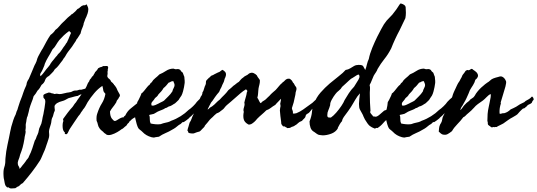

<svg xmlns="http://www.w3.org/2000/svg" viewBox="-100 -755 3097 1107"><path d="M12.7 218.8Q16.6 215.8 21 210L28.3 200.2Q30.3 197.8 32.2 195.3Q34.2 192.9 36.1 190.9Q38.1 188.5 40 186Q42 183.6 43.9 180.7Q45.9 178.2 47.6 175.8Q49.3 173.3 50.8 170.9Q53.2 166.5 58.6 161.1Q61.5 156.2 63 154.8Q65.9 151.9 66.4 147.5Q79.1 123 86.4 100.1Q89.8 89.4 93.3 78.4Q96.7 67.4 100.6 55.7Q106.9 46.9 108.9 39.1Q111.3 30.3 116.2 21.5Q122.1 9.3 123.5 -2.9Q125 -14.2 131.8 -27.3Q139.6 -41 142.6 -60.1Q144 -69.8 146 -79.1Q147.9 -88.4 150.4 -97.7Q151.4 -104.5 152.6 -110.6Q153.8 -116.7 154.8 -122.1Q155.8 -127.4 156.7 -132.8Q157.7 -138.2 158.2 -143.6Q158.7 -147.9 159.4 -152.3Q160.2 -156.7 160.6 -161.1Q162.1 -170.4 160.2 -177.7Q159.7 -182.6 155.8 -185.5Q152.8 -188 150.4 -193.4Q149.4 -197.3 150.4 -199.7Q151.4 -202.6 149.4 -206.1Q152.3 -210.9 163.1 -215.3Q173.8 -219.7 181.6 -221.7Q187.5 -220.7 192.4 -219.7Q197.3 -218.8 199.2 -215.8Q204.1 -217.8 207 -215.8Q210 -213.4 214.8 -212.9Q216.8 -212.9 220.7 -213.9Q224.6 -214.8 226.6 -214.8Q243.2 -210.9 254.4 -213.4Q265.6 -215.8 278.3 -218.8Q286.6 -221.2 294.4 -221.7Q303.2 -222.7 309.6 -224.6Q315.9 -227.5 317.9 -228.5Q321.8 -231 325.2 -231.4Q330.1 -233.4 334.5 -232.9Q337.4 -232.4 343.8 -233.4Q348.1 -233.9 355 -236.8Q360.8 -239.3 367.2 -237.3Q381.8 -241.2 392.6 -244.1Q403.3 -247.1 417 -251Q419.9 -245.6 421.9 -242.4Q423.8 -239.3 424.3 -238.3Q425.8 -236.3 425.8 -234.4Q424.8 -229.5 419.4 -225.6Q414.1 -221.7 409.2 -226.6Q399.4 -222.7 395.5 -220.7Q391.6 -218.8 387.7 -216.8Q376 -213.4 367.2 -210.9Q357.9 -208.5 348.6 -202.1Q343.8 -201.7 339.1 -200.7Q334.5 -199.7 330.6 -198.7L311.5 -193.4Q307.1 -192.4 302.7 -191.2Q298.3 -189.9 293.9 -188.5Q272.5 -175.3 257.8 -171.9Q242.7 -168.5 228.5 -160.2Q221.7 -155.3 217.3 -149.4Q212.9 -143.6 214.8 -132.8Q217.8 -119.6 214.4 -113.3Q211.4 -108.4 209 -98.6Q208 -95.2 207.3 -92Q206.5 -88.9 205.6 -85.9Q204.1 -80.6 200.2 -74.2Q196.8 -64 196.3 -56.2Q195.8 -48.3 193.4 -40Q189.9 -27.3 187 -19Q183.6 -8.8 182.6 1Q182.6 3.9 182.6 6.8Q182.6 9.8 183.1 13.2Q183.6 16.6 183.6 19.8Q183.6 22.9 183.6 26.4Q183.6 34.7 179.7 46.4L172.9 67.4Q170.4 74.2 168 81.3Q165.5 88.4 163.1 96.2Q158.7 109.9 151.4 125Q148.4 131.3 146 137.5Q143.6 143.6 141.1 148.9Q136.2 161.1 130.9 169.9Q108.4 205.1 83.5 237.3Q58.6 269.5 31.2 300.8Q24.4 303.7 19 308.6Q13.7 313.5 8.8 318.4Q1 320.8 -2.4 323.7Q-6.3 327.1 -11.7 330.1Q-22.5 331.1 -33.7 331.5Q-44.9 332 -49.8 325.2Q-57.6 327.1 -60.1 324.2Q-61.5 322.3 -67.4 316.4Q-71.3 308.6 -72.8 300.8Q-74.2 293 -76.2 282.2Q-76.7 279.8 -77.1 277.8Q-77.6 275.9 -78.1 273.9Q-79.1 269 -79.1 265.6Q-79.6 260.3 -79.8 254.6Q-80.1 249 -80.1 243.7Q-80.1 231 -78.1 219.7Q-77.6 214.8 -74.7 207Q-71.8 199.2 -71.3 193.4Q-69.3 185.1 -69.3 174.8Q-69.3 170.4 -69.1 165.8Q-68.8 161.1 -68.4 156.2Q-65.4 118.2 -56.6 78.6Q-52.2 58.6 -48.3 39.8Q-44.4 21 -41 2.9Q-39.1 -3.4 -38.1 -9.8Q-37.6 -15.1 -35.2 -23.4Q-29.3 -44.9 -23.4 -62.5Q-17.6 -80.1 -9.8 -94.7Q-7.3 -100.1 -6.8 -104Q-6.3 -107.9 -3.9 -113.3Q1.5 -123 2 -127.9Q2.4 -132.3 4.9 -137.7Q9.8 -154.3 15.1 -168.9Q20.5 -183.6 27.3 -200.2Q30.3 -210 34.2 -220.7Q38.1 -231.4 41 -239.3Q44.4 -248.5 47.4 -253.9Q49.3 -257.3 50.5 -260.7Q51.8 -264.2 52.7 -267.6Q53.7 -271.5 53.7 -273.4Q53.7 -275.4 54.7 -278.3Q57.6 -288.1 66.4 -300.8Q70.3 -310.1 74.2 -319.1Q78.1 -328.1 82 -337.4Q85.9 -346.7 89.8 -356Q93.8 -365.2 97.7 -375Q99.1 -378.4 100.8 -381.6Q102.5 -384.8 104.5 -388.2Q108.4 -395 110.4 -401.4Q115.2 -420.4 120.6 -430.2L130.9 -449.2Q132.8 -452.6 134.5 -455.8Q136.2 -459 138.2 -462.4Q140.1 -465.8 142.1 -469Q144 -472.2 146.5 -475.6Q151.9 -485.4 157.2 -495.4Q162.6 -505.4 168 -515.6Q179.2 -536.1 191.4 -553.7Q209 -565.9 218.8 -582Q231 -590.3 242.7 -604.5Q252.9 -617.2 264.6 -627.9Q269 -631.8 273.4 -636Q277.8 -640.1 281.7 -644.5Q285.6 -648.9 290.3 -653.1Q294.9 -657.2 299.8 -661.1Q302.7 -664.1 306.2 -666Q309.1 -668 311.5 -671.9Q315.9 -672.4 322.3 -678.7Q328.1 -683.6 335 -689.9Q341.8 -696.3 346.7 -703.1Q355 -705.6 362.8 -713.9Q370.6 -722.2 380.9 -724.6Q390.6 -723.6 393.1 -726.1Q394.5 -727.5 398.4 -730.5Q409.2 -713.4 409.2 -701.7Q409.2 -689.5 404.3 -674.8Q403.3 -672.4 402.1 -669.7Q400.9 -667 399.9 -663.6Q398.9 -660.2 397.5 -657.2Q396 -654.3 394.5 -651.4Q392.6 -647 390.9 -643.1Q389.2 -639.2 388.2 -635.3Q386.2 -628.9 382.8 -621.1Q382.3 -613.3 377.9 -602.1Q376 -597.2 374 -592.5Q372.1 -587.9 370.1 -583Q368.2 -578.1 367.2 -572.8Q366.2 -567.4 364.3 -561.5Q361.3 -557.6 359.9 -555.2L355.5 -547.9Q353.5 -545.4 350.6 -540.5Q349.6 -538.6 348.6 -537.1Q347.7 -535.6 346.7 -534.2Q341.8 -529.3 340.3 -525.9Q338.4 -521 336.9 -518.6Q332.5 -511.7 326.2 -502.9Q320.8 -495.6 315.4 -486.3Q311.5 -481 307.4 -475.8Q303.2 -470.7 299.3 -465.3Q295.4 -460.4 291.5 -455.1Q287.6 -449.7 284.2 -444.3L276.4 -430.7Q272.9 -424.3 267.6 -418.9Q264.6 -415.5 263.2 -411.6Q261.7 -408.2 259.8 -406.2Q254.4 -399.4 249.3 -392.8Q244.1 -386.2 239.3 -379.4Q230 -366.7 215.8 -355.5Q209.5 -343.3 200.2 -335Q191.4 -327.1 182.6 -317.4Q164.6 -308.6 159.9 -292.7Q155.3 -276.9 139.6 -265.6Q134.8 -256.8 129.4 -248Q124 -239.3 116.2 -232.4Q106.4 -213.9 93.8 -200.2Q91.3 -190.9 88.4 -181.9Q85.4 -172.9 81.5 -164.1Q78.1 -155.3 75 -146.2Q71.8 -137.2 69.3 -127.9Q68.4 -123.5 67.4 -119.1Q66.4 -114.7 65.4 -109.9Q63 -98.6 60.5 -91.8Q60.1 -86.9 57.6 -82.5Q55.2 -78.1 54.7 -73.2Q53.7 -69.8 53.2 -66.4Q52.7 -63 52.2 -59.6Q51.8 -56.2 51.3 -52.7Q50.8 -49.3 49.8 -45.9Q47.9 -38.1 48.3 -30.3Q48.8 -26.4 48.6 -22Q48.3 -17.6 47.9 -12.7Q45.9 -1 46.9 0Q47.9 1 47.9 2.9Q47.9 10.7 44.9 22.5Q41.5 35.6 41 44.9Q39.1 58.6 36.1 71.3Q33.2 84 30.3 95.7Q27.8 101.1 27.3 105Q26.9 108.9 24.4 114.3Q18.6 127.9 16.1 136.7Q13.7 145.5 11.7 153.3L4.9 171.4Q1 182.6 2.9 191.4Q3.4 197.8 8.3 204.6Q12.7 210.9 12.7 218.8ZM298.8 -576.2Q290 -570.3 282.7 -564Q275.4 -557.6 267.6 -550.8Q254.4 -538.1 242.2 -524.4Q231 -509.8 223.1 -496.1Q215.8 -482.4 203.1 -470.7Q195.8 -456.5 189.2 -445.1Q182.6 -433.6 177.2 -424.8Q166.5 -407.2 158.2 -386.7Q157.2 -382.3 156 -378.4Q154.8 -374.5 152.8 -370.6Q149.9 -364.3 146.5 -355.5Q144 -350.1 141.4 -345Q138.7 -339.8 135.3 -335Q128.4 -325.2 133.8 -315.4Q147 -328.1 156.2 -341.3Q166.5 -356 177.7 -368.2Q189.9 -382.3 192.4 -389.6Q201.2 -402.3 208.5 -410.2Q216.3 -418.9 221.7 -426.8Q228.5 -432.6 234.4 -442.4Q247.6 -453.6 255.9 -467.3Q265.6 -482.9 275.4 -495.1Q277.8 -497.6 278.3 -500Q278.8 -502.4 281.2 -504.9Q287.6 -511.7 288.1 -515.1Q288.6 -518.6 291 -521.5Q293.5 -526.9 295.9 -532.5Q298.3 -538.1 300.3 -543.5Q302.7 -548.8 304.9 -554.4Q307.1 -560.1 309.6 -565.4Q304.7 -571.3 298.8 -576.2Z M610.4 -77.1Q614.3 -82.5 616.2 -84.5Q618.7 -86.9 622.1 -88.9Q634.3 -114.7 654.1 -129.9Q673.8 -145 696.3 -164.1Q701.2 -164.1 704.6 -167.5Q708 -170.9 712.9 -172.9Q718.8 -178.2 724.1 -181.6Q728.5 -184.6 731.4 -189.5Q742.7 -194.8 752.4 -204.1Q762.7 -213.4 772.5 -220.7Q780.3 -222.7 789.1 -218.8Q793 -210.9 792 -202.1Q791 -193.4 782.2 -192.4Q779.3 -189.5 775.9 -186.5Q772.5 -183.6 767.6 -182.6Q757.8 -180.7 754.9 -174.8Q754.4 -165.5 752.4 -163.6Q750.5 -161.6 750 -160.2Q739.3 -142.1 726.1 -129.2Q712.9 -116.2 701.2 -97.7Q695.8 -94.2 692.4 -86.9Q674.8 -77.1 666.5 -71.8Q658.2 -66.4 651.4 -58.6Q645.5 -55.2 645.5 -52.7Q645.5 -50.8 643.6 -48.8Q633.8 -40.5 632.3 -36.6Q630.9 -32.7 627.9 -30.3Q623 -26.9 619.4 -23.7Q615.7 -20.5 613.3 -18.1Q607.4 -12.2 600.6 -9.8Q592.3 -2.9 576.2 6.6Q560.1 16.1 543 21.2Q525.9 26.4 514.6 21.5L507.8 16.1Q505.9 14.6 501 11.7Q494.6 3.9 486.8 -1.5Q480 -6.3 473.6 -15.6Q466.3 -25.9 464.4 -36.6Q462.4 -47.9 457 -58.6Q454.6 -84 460.9 -100.6Q466.3 -117.2 472.7 -131.6Q479 -146 486.8 -158.2Q502 -181.6 507.8 -213.9Q497.1 -224.6 495.6 -233.9Q495.1 -238.8 493.7 -245.1Q492.2 -251.5 490.2 -259.8Q464.8 -243.2 443.4 -217.8Q421.9 -192.4 405.3 -166L393.6 -144.5Q388.7 -135.3 381.8 -127Q377 -122.1 377 -120.6Q377 -119.1 375 -117.2Q371.1 -112.3 368.7 -108.9Q366.2 -105.5 365.2 -103.5Q364.3 -101.6 363.3 -99.9Q362.3 -98.1 361.3 -96.7Q358.4 -92.8 356.4 -90.8Q354.5 -88.9 351.6 -85Q337.9 -65.4 326.7 -48.3L303.7 -13.7Q298.3 -5.4 294.9 2.9Q291.5 11.7 285.2 18.6Q275.4 19.5 273.9 15.6Q272.5 11.7 274.4 8.8Q262.7 1 261.2 -21.5Q259.8 -43.9 265.6 -57.6Q262.7 -66.4 263.7 -67.4Q264.6 -68.4 264.6 -70.3Q277.3 -87.9 290.5 -105.5Q303.7 -123 318.4 -138.7Q320.8 -142.1 323.2 -145.5Q325.7 -148.9 327.6 -152.3Q332.5 -159.7 337.9 -165Q346.2 -179.2 357.9 -194.3Q369.6 -209 377 -224.6Q382.3 -230 384.3 -235.4Q386.7 -241.2 392.6 -245.1Q396 -251 398.7 -256.6Q401.4 -262.2 403.3 -267.6Q406.2 -276.9 414.1 -286.1Q416 -293 418.9 -296.9Q421.9 -300.8 426.8 -305.7Q427.2 -310.1 432.1 -314Q437 -317.9 439.5 -322.3Q441.9 -329.1 444.3 -331.1Q447.3 -333.5 447.3 -337.9Q452.1 -342.8 457 -348.1Q461.9 -353.5 465.8 -361.3Q479.5 -369.1 484.9 -369.1Q490.2 -369.1 493.2 -374Q497.1 -374 501.7 -374Q506.3 -374 511.7 -374.5Q522.9 -375.5 523.4 -367.2Q523.9 -365.2 523.4 -362.3Q522.9 -360.8 522.5 -359.4Q522 -357.9 521.5 -356.4Q522 -347.7 521.5 -347.2Q520.5 -346.2 520.5 -345.7Q519.5 -341.8 520 -338.9Q520.5 -336.4 520.5 -330.1Q520 -326.2 519.5 -323.2Q519 -320.3 518.6 -317.9Q517.6 -313 522.5 -306.6Q524.9 -303.2 528.3 -301.3Q531.7 -299.3 535.2 -294.9Q537.6 -292.5 538.6 -289.1Q539.6 -285.6 542 -283.2Q543.9 -280.8 547.9 -278.3Q551.8 -275.9 553.7 -271.5Q559.1 -267.6 557.1 -266.6Q555.7 -265.6 561.5 -262.7Q572.8 -248.5 578.1 -232.4Q584.5 -220.2 588.9 -212.9Q593.8 -205.1 588.9 -197.3Q585.9 -194.3 582 -185.5Q577.6 -181.2 574.2 -175.8Q572.3 -172.4 571.3 -168.5Q570.8 -165 568.4 -162.1Q559.6 -147.9 550.3 -136.7Q541 -125.5 534.2 -112.3Q534.7 -84.5 544.9 -71.3Q556.6 -57.6 559.6 -57.6Q565.9 -56.6 573.2 -61.5L585.9 -69.3Q587.9 -70.3 589.6 -71.3Q591.3 -72.3 592.8 -73.2Q595.7 -75.2 599.6 -76.2Q609.9 -79.6 609.4 -78.6Q608.9 -77.1 610.4 -77.1Z M714.8 -215.8Q721.2 -219.2 730.5 -230.7Q739.7 -242.2 748.5 -253.2Q757.3 -264.2 761.7 -265.6Q764.6 -270.5 767.1 -273.9Q769.5 -277.3 774.4 -280.3Q782.2 -294.4 794.9 -304.2Q808.1 -314.5 819.3 -326.2Q828.6 -330.1 838.1 -335Q847.7 -339.8 856.9 -346.2Q876 -358.9 899.4 -359.4Q910.2 -354.5 920.4 -356.4Q930.2 -358.4 939.5 -351.6Q944.8 -342.3 948.2 -340.3Q951.7 -338.4 954.1 -335Q958 -322.8 960 -318.8Q962.4 -314.9 962.9 -310.5Q963.4 -303.2 963.9 -298.1Q964.4 -293 964.8 -289.6Q965.3 -283.2 964.8 -277.3Q961.9 -252.4 955.1 -227.5Q954.1 -224.6 953.1 -221.7Q952.1 -218.8 951.2 -215.3Q949.2 -209 946.3 -204.1Q939 -194.8 936 -189Q931.6 -181.2 929.7 -178.7Q923.8 -172.9 918.7 -168Q913.6 -163.1 909.2 -159.2Q904.8 -156.7 900.4 -154.1Q896 -151.4 891.6 -148.4Q883.3 -143.1 872.1 -140.6L863.3 -135.3Q858.9 -132.3 853.5 -131.8Q844.7 -125.5 834 -121.6Q829.1 -119.6 824 -117.7Q818.8 -115.7 813.5 -113.3Q806.2 -110.4 800.8 -106.4Q795.4 -102.5 787.1 -98.6Q782.7 -97.2 772.9 -95.2Q763.7 -93.8 759.8 -91.8Q764.6 -82 763.7 -67.4Q763.2 -53.7 768.6 -43Q781.2 -40 796.4 -38.6Q811.5 -37.1 825.2 -39.1Q827.6 -39.6 830.3 -40.5Q833 -41.5 835.9 -42.5Q838.9 -43.5 841.8 -44.4Q844.7 -45.4 847.7 -45.9Q858.4 -47.9 868.7 -50.8Q878.9 -53.7 886.7 -58.6Q915 -68.4 941.4 -85Q967.8 -101.6 987.3 -121.1Q999 -128.9 1013.2 -142.6Q1027.3 -156.2 1035.2 -168Q1049.8 -183.6 1061 -192.4Q1072.3 -201.2 1082 -200.2Q1089.8 -200.2 1097.2 -190.9Q1104.5 -181.6 1095.7 -170.9Q1086.4 -165 1075.2 -153.3Q1064.5 -141.6 1052.7 -136.7Q1044.4 -131.3 1030.8 -115.2Q1017.6 -100.1 1008.8 -91.8Q1006.8 -89.8 1004.4 -87.4Q1002 -85 998.5 -82.5Q992.2 -77.6 988.3 -72.3Q973.1 -59.6 959 -50.8Q953.6 -52.7 950.2 -48.8Q945.8 -43.5 942.4 -41Q940.9 -40 939.5 -39.1Q938 -38.1 936 -37.1Q934.1 -36.1 932.6 -35.2Q931.2 -34.2 929.7 -33.2Q921.9 -26.4 912.6 -19.5Q903.3 -12.7 893.6 -7.8Q883.8 -2 874 3.2Q864.3 8.3 854.5 12.2Q844.7 16.1 835.2 21.5Q825.7 26.9 816.4 33.2L805.7 34.7Q803.2 35.2 800.8 35.4Q798.3 35.6 795.9 36.1Q790.5 38.1 785.6 38.1Q780.8 38.1 773.4 36.1Q741.2 27.3 720.7 4.9Q717.8 2 714.6 -0.7Q711.4 -3.4 708 -5.9Q700.2 -11.7 697.3 -16.6Q692.9 -23.9 688.2 -39.6Q683.6 -55.2 680.2 -71.5Q676.8 -87.9 676.8 -96.7Q679.7 -102.5 683.1 -116.9Q686.5 -131.3 689 -145.8Q691.4 -160.2 691.4 -166Q693.4 -168 699 -179Q704.6 -189.9 709.7 -201.4Q714.8 -212.9 714.8 -215.8ZM872.1 -278.3Q865.2 -269.5 858.4 -261.7Q851.6 -253.9 842.8 -247.1Q836.9 -236.3 829.1 -227.5Q821.3 -218.8 813.5 -210.9Q809.6 -203.1 804.7 -198.7Q799.8 -194.3 793.9 -189.5Q787.6 -178.7 778.3 -168.9Q769 -159.2 774.4 -146.5Q785.2 -144.5 795.9 -149.4Q806.6 -154.3 814.5 -158.2Q818.4 -160.6 822.5 -162.6Q826.7 -164.6 830.6 -166.5Q834.5 -168.5 838.4 -170.4Q842.3 -172.4 845.7 -174.8L871.1 -200.2Q877 -205.6 882.8 -212.9Q885.3 -216.3 887.9 -220Q890.6 -223.6 893.6 -227.5Q896 -238.3 901.4 -247.6Q907.2 -257.3 906.2 -267.6Q905.8 -272 902.8 -277.8Q899.9 -283.7 899.4 -287.1Q889.2 -287.1 884.3 -283.7Q881.8 -281.7 878.7 -280.5Q875.5 -279.3 872.1 -278.3Z M1096.7 -124Q1101.6 -124.5 1104.5 -128.4Q1106.4 -130.9 1111.3 -134.8Q1112.8 -135.7 1114.3 -136.7Q1115.7 -137.7 1117.7 -138.7Q1119.6 -139.6 1121.1 -140.6Q1122.6 -141.6 1124 -142.6Q1136.7 -151.9 1146 -162.1Q1155.3 -171.9 1167 -180.7Q1173.3 -188 1179.9 -194.6Q1186.5 -201.2 1192.9 -207.5Q1205.1 -219.2 1216.8 -235.4Q1232.4 -247.1 1246.1 -260.7Q1255.4 -266.6 1261.2 -272Q1267.1 -277.3 1277.3 -283.2Q1282.2 -289.1 1288.1 -295.9Q1293.9 -302.7 1301.8 -307.6Q1310.1 -315.9 1318.8 -319.3Q1327.6 -322.8 1335.9 -331.1Q1350.6 -338.9 1362.3 -333.5Q1374 -328.1 1380.9 -320.3Q1384.3 -311.5 1392.6 -301.8Q1393.6 -300.3 1394.5 -298.8Q1395.5 -297.4 1396.5 -296.4Q1398.4 -294.4 1398.4 -289.1Q1398.4 -277.8 1395.5 -266.6Q1394 -261.2 1392.8 -255.9Q1391.6 -250.5 1390.6 -245.1Q1389.6 -238.3 1389.2 -231.7Q1388.7 -225.1 1388.2 -218.3Q1387.7 -205.6 1383.8 -191.4Q1389.2 -183.6 1393.1 -174.8Q1397 -165.5 1402.3 -160.2Q1405.8 -160.6 1411.1 -168Q1413.6 -169.9 1416.3 -171.6Q1418.9 -173.3 1422.4 -175.3Q1429.2 -179.2 1433.6 -183.6Q1437.5 -187.5 1440.9 -190.9Q1444.3 -194.3 1447.8 -197.3Q1455.1 -203.6 1460.9 -210.9Q1464.4 -214.4 1467.8 -217.5Q1471.2 -220.7 1474.6 -223.6Q1478 -226.6 1481.7 -229.7Q1485.4 -232.9 1489.3 -236.3Q1493.2 -240.2 1496.6 -244.4Q1500 -248.5 1503.4 -252.4Q1506.8 -256.3 1510.3 -260.5Q1513.7 -264.6 1517.6 -268.6Q1521 -272.9 1523.9 -273.9Q1527.3 -275.4 1529.3 -280.3Q1536.6 -283.7 1542.5 -291Q1547.9 -297.9 1557.6 -300.8Q1567.4 -301.8 1570.3 -300.8Q1573.2 -299.8 1579.1 -293.9Q1584 -290.5 1586.4 -284.2Q1588.9 -277.8 1593.8 -274.4Q1602.5 -256.8 1607.4 -252.9Q1610.8 -245.1 1608.9 -237.3L1604.5 -221.7Q1604 -215.8 1603.5 -212.2Q1603 -208.5 1602.5 -206.5Q1602.1 -204.6 1601.6 -202.6Q1601.1 -200.7 1600.6 -198.2Q1594.7 -164.1 1583 -131.8Q1583.5 -125 1586.9 -117.7Q1589.8 -111.8 1588.9 -100.6Q1594.7 -99.6 1600.1 -100.6Q1605.5 -101.6 1609.4 -102.5Q1629.9 -110.8 1648.4 -124Q1661.1 -133.8 1674.8 -143.1Q1689 -152.8 1701.2 -162.1Q1705.6 -165.5 1709 -169.4Q1712.4 -173.3 1716.8 -176.8Q1726.6 -184.6 1735.8 -189.5Q1745.1 -194.3 1754.9 -199.2Q1759.8 -202.1 1762.7 -205.1Q1765.6 -208 1769.5 -211.9Q1774.4 -216.8 1783.2 -222.2Q1792 -227.5 1799.8 -231.4Q1813.5 -231.9 1814 -227.1L1815.4 -217.8Q1802.7 -209 1791.5 -199.7Q1780.3 -190.4 1768.6 -180.7Q1765.6 -178.7 1763.2 -177.2Q1760.7 -175.8 1755.9 -173.8Q1752 -170.9 1750.5 -168.5Q1749 -166 1744.1 -163.1Q1741.2 -160.6 1738.3 -158.4Q1735.4 -156.2 1732.4 -153.8Q1726.6 -149.4 1721.7 -144.5Q1714.8 -139.6 1709 -134.8Q1703.1 -129.9 1698.2 -125Q1692.9 -119.6 1689.5 -114.3Q1686.5 -109.4 1679.7 -103.5Q1674.8 -101.6 1671.4 -98.6L1664.1 -92.8Q1662.1 -86.9 1661.1 -82.5Q1660.6 -78.6 1655.3 -73.2Q1647.5 -66.4 1646 -64Q1644.5 -61.5 1641.6 -58.6Q1639.6 -57.1 1634.8 -55.2Q1632.8 -54.7 1630.9 -53.7Q1628.9 -52.7 1627 -51.8Q1622.6 -49.3 1618.2 -44.9Q1616.2 -43 1614 -41Q1611.8 -39.1 1609.4 -37.1Q1605.5 -34.7 1602.1 -32.7Q1598.6 -30.8 1596.2 -28.8Q1592.3 -25.9 1582 -23.4Q1571.8 -16.6 1567.4 -17.1Q1564.5 -17.6 1557.6 -16.6Q1555.2 -15.6 1553.2 -18.6Q1551.3 -21.5 1547.9 -21.5Q1541.5 -27.3 1538.1 -26.4Q1534.2 -25.4 1531.2 -27.3Q1521.5 -38.6 1521.5 -43.9Q1521.5 -46.9 1521.2 -50Q1521 -53.2 1520.5 -56.6Q1518.6 -71.3 1516.6 -86.4Q1514.6 -101.6 1513.7 -118.2Q1513.7 -125 1515.1 -130.9Q1517.1 -138.2 1517.6 -143.6Q1517.6 -146 1516.6 -150.9Q1515.6 -155.8 1515.6 -157.2Q1516.6 -165.5 1518.6 -171.9Q1520.5 -177.7 1519.5 -185.5Q1513.2 -178.2 1508.3 -173.1Q1503.4 -168 1500 -164.6Q1496.6 -161.1 1493.4 -157.7Q1490.2 -154.3 1487.3 -150.4Q1472.2 -141.6 1461.9 -133.3Q1451.2 -124.5 1435.5 -119.1Q1428.7 -112.3 1422.1 -106.2Q1415.5 -100.1 1409.2 -94.7Q1402.8 -89.4 1396.2 -83.3Q1389.6 -77.1 1382.8 -70.3Q1366.7 -49.3 1347.7 -39.1Q1340.8 -37.1 1336.9 -36.6Q1333 -36.1 1329.1 -39.1Q1308.6 -50.8 1304.7 -69.3Q1300.8 -87.9 1305.7 -110.4Q1301.3 -119.6 1306.9 -137Q1312.5 -154.3 1308.6 -162.1Q1310.1 -169.4 1312 -177Q1314 -184.6 1316.4 -192.4Q1318.8 -200.2 1320.6 -207.8Q1322.3 -215.3 1323.2 -222.7Q1328.1 -229.5 1324.7 -233.4Q1321.3 -237.3 1318.4 -240.2Q1301.8 -230.5 1286.6 -217.3Q1271.5 -204.1 1255.9 -190.4Q1252 -187 1248.3 -183.8Q1244.6 -180.7 1240.7 -177.2Q1237.3 -173.8 1233.4 -170.7Q1229.5 -167.5 1225.6 -164.1L1210 -150.9Q1201.7 -144 1196.3 -136.7Q1189.9 -127.9 1186 -125L1179.7 -120.1Q1175.3 -117.7 1171.9 -114.3Q1169.9 -112.3 1166 -109.4Q1163.1 -106.9 1158.2 -105L1149.4 -101.6Q1143.6 -97.7 1137.2 -91.3Q1130.9 -85 1126 -80.1Q1122.1 -76.2 1117.2 -72.3Q1111.8 -67.9 1109.4 -64.5Q1103.5 -56.2 1095.2 -46.9Q1091.8 -43 1088.1 -38.8Q1084.5 -34.7 1081.1 -30.3Q1080.6 -25.9 1075.7 -21L1066.4 -11.7Q1064.5 -9.8 1062.5 -7.6Q1060.5 -5.4 1058.1 -2.9Q1054.2 1.5 1048.8 3.9L1042 5.4Q1036.6 6.3 1034.2 7.8Q1031.2 8.8 1028.1 10Q1024.9 11.2 1021.5 12.7Q1015.1 15.6 1006.8 14.6L995.1 13.2Q990.7 12.7 985.4 8.8Q985.4 1 980.5 -2Q982.9 -15.1 986.8 -25.4Q990.7 -36.1 993.2 -47.9Q1000.5 -58.1 1004.4 -69.8Q1008.3 -81.5 1014.6 -93.8Q1019 -106 1024.9 -119.1L1035.2 -142.6Q1037.1 -148.4 1038.8 -153.8Q1040.5 -159.2 1042 -164.1Q1044.9 -174.3 1049.8 -181.6Q1056.2 -191.9 1056.6 -196.3Q1067.4 -209 1067.4 -222.7Q1072.8 -228.5 1075.2 -239.3Q1077.6 -249.5 1081.1 -257.8Q1083 -261.7 1084.5 -264.6Q1085.9 -267.6 1086.9 -272.5Q1087.9 -278.8 1087.4 -281.7Q1086.9 -285.6 1089.8 -291Q1091.8 -293.5 1093.8 -295.4Q1095.7 -297.4 1097.7 -299.3Q1099.6 -301.3 1101.6 -303.2Q1103.5 -305.2 1105.5 -307.6Q1109.9 -308.1 1112.3 -312.5Q1114.7 -316.4 1118.2 -318.4Q1128.9 -321.8 1130.4 -323.2Q1132.3 -325.2 1132.8 -325.2L1147.5 -332.5Q1148.9 -333.5 1150.6 -334.2Q1152.3 -335 1154.3 -335.9Q1156.2 -336.9 1157.7 -337.4Q1159.2 -337.9 1160.2 -338.4Q1161.1 -338.9 1162.6 -339.4Q1164.1 -339.8 1166 -340.8Q1168.5 -343.3 1173.8 -346.7Q1179.2 -350.1 1181.6 -352.5Q1191.4 -348.6 1198.2 -340.3Q1205.1 -332 1202.1 -318.4Q1201.2 -313.5 1199.2 -309.1Q1197.3 -304.7 1195.3 -300.8Q1193.8 -297.4 1192.9 -291.5Q1191.9 -285.6 1190.4 -283.2Q1183.6 -271 1181.6 -265.1Q1179.2 -257.8 1176.8 -252.9Q1172.9 -246.6 1169.9 -240.2Q1167 -232.4 1164.6 -227.5Q1162.1 -222.7 1157.2 -217.8Q1153.3 -212.9 1151.4 -210.9Q1147.9 -207.5 1145.5 -203.1Q1142.1 -198.7 1138.7 -193.8Q1135.3 -189 1131.8 -183.6Q1125.5 -173.3 1117.2 -164.1L1106.9 -144.5Q1102.1 -135.3 1096.7 -124Z M2050.8 -84Q2057.6 -84 2060.5 -83Q2063.5 -82 2065.4 -82Q2075.2 -82 2090.6 -95.9Q2106 -109.9 2115.2 -117.2Q2135.3 -121.6 2147.7 -142.8Q2160.2 -164.1 2175.8 -179.7Q2195.8 -199.7 2208.3 -215.6Q2220.7 -231.4 2229.5 -231.4Q2237.3 -231.4 2240.7 -224.1Q2245.1 -215.3 2247.1 -211.9Q2245.1 -210 2245.1 -206.1Q2245.1 -201.7 2243.2 -199.2Q2241.2 -196.3 2237.3 -193.4Q2233.4 -190.4 2230.5 -186.5L2220.7 -174.8Q2208 -162.1 2196.8 -142.6Q2185.5 -123 2174.6 -105.7Q2163.6 -88.4 2151.4 -81.1Q2125.5 -64.5 2109.9 -45.9Q2094.7 -27.8 2076.2 -16.6Q2074.2 -16.6 2073.7 -17.1Q2073.2 -17.6 2072.3 -17.6Q2067.9 -17.6 2065.9 -15.6Q2064 -13.7 2060.5 -13.7Q2042.5 -20.5 2031.7 -29.1Q2021 -37.6 2003.9 -66.4Q1999.5 -73.7 1996.1 -82.5Q1992.7 -92.3 1988.3 -99.6L1975.1 -123.5Q1969.7 -133.3 1969.7 -156.2Q1969.7 -166 1971.7 -185.5Q1973.6 -205.1 1975.6 -216.8Q1960.4 -201.7 1947.8 -179.2Q1941.4 -168.5 1935.5 -158.2Q1929.7 -147.9 1923.8 -138.7Q1908.2 -114.7 1890.1 -91.3Q1872.6 -68.8 1872.1 -56.6Q1866.2 -50.8 1859.4 -39.6Q1852.5 -28.3 1848.9 -20.3Q1845.2 -12.2 1848.6 -15.6Q1835 6.8 1809.1 16.1Q1783.2 25.4 1760.7 25.4Q1756.3 24.9 1752 24.4Q1747.6 23.9 1743.2 23.4Q1734.9 22.9 1726.6 16.6L1711.9 5.9Q1696.3 -2 1690.4 -18.6Q1684.6 -35.2 1684.6 -54.7Q1696.8 -85.4 1698.7 -109.9Q1700.7 -133.8 1710 -157.2Q1723.6 -193.4 1748.5 -221.7Q1773.4 -250 1800.8 -273.4Q1822.8 -292 1851.3 -314.2Q1879.9 -336.4 1892.6 -351.6Q1908.2 -354 1919.2 -361.1Q1930.2 -368.2 1941.4 -374.5Q1952.6 -380.9 1967.8 -380.9Q1990.2 -380.9 1994.1 -373Q1998 -365.2 2005.9 -351.6Q2012.2 -367.7 2015.6 -384.3Q2017.6 -392.6 2020.3 -400.4Q2022.9 -408.2 2026.4 -415Q2032.2 -445.3 2046.4 -479.5Q2060.5 -513.7 2074.7 -542.5Q2086.4 -565.9 2097.9 -587.2Q2109.4 -608.4 2113.3 -614.3Q2128.4 -637.7 2146 -653.8Q2163.1 -669.9 2175.8 -688.5Q2185.5 -700.2 2194.8 -715.3Q2204.6 -731.9 2210 -735.4Q2237.3 -728 2238.8 -713.9Q2240.2 -699.7 2240.2 -681.6Q2240.2 -666 2237.3 -650.4L2204.1 -581.1Q2190.4 -555.7 2178.2 -529.3Q2166 -502.9 2155.3 -475.6Q2137.2 -440.4 2115.7 -414.1Q2105 -400.9 2095.5 -386.7Q2085.9 -372.6 2077.1 -357.4Q2073.7 -347.2 2066.9 -337.4Q2063.5 -332.5 2060.5 -327.9Q2057.6 -323.2 2054.7 -318.4L2037.1 -276.4Q2031.2 -268.6 2031.2 -261.7Q2033.2 -257.3 2033.2 -253.9V-249Q2033.2 -244.6 2033.2 -240.2Q2033.2 -235.8 2032.7 -231.4Q2032.2 -227.1 2032.2 -222.4Q2032.2 -217.8 2032.2 -212.9Q2032.2 -163.1 2036.1 -115.2Q2034.2 -111.8 2034.2 -110.4Q2034.2 -103.5 2041.5 -96.2Q2048.8 -89.4 2050.8 -84ZM1957 -321.3 1932.6 -305.7Q1925.3 -303.2 1913.1 -291.5L1892.6 -272.5L1872.1 -253.9Q1865.2 -241.2 1853.5 -232.4Q1841.8 -223.6 1834 -212.9Q1823.2 -199.2 1813 -180.7Q1802.7 -162.1 1803.7 -149.4Q1801.3 -140.6 1798.6 -133.1Q1795.9 -125.5 1793 -119.1Q1787.1 -106.9 1787.1 -90.8Q1787.1 -78.1 1795.4 -77.6Q1803.7 -77.1 1807.6 -77.1Q1822.3 -86.9 1838.6 -105.7Q1855 -124.5 1868.4 -144.5Q1881.8 -164.6 1886.7 -177.7Q1897.5 -196.3 1911.1 -217.3Q1924.8 -238.3 1941.4 -254.9L1966.8 -295.9Q1967.8 -298.3 1968.8 -300.5Q1969.7 -302.7 1970.7 -304.7Q1972.7 -308.1 1972.7 -313.5Q1972.7 -319.8 1968.8 -325.2Q1964.8 -325.2 1961.9 -323.7Q1959 -322.3 1957 -321.3Z M2159.2 -215.8Q2165.5 -219.2 2174.8 -230.7Q2184.1 -242.2 2192.9 -253.2Q2201.7 -264.2 2206.1 -265.6Q2209 -270.5 2211.4 -273.9Q2213.9 -277.3 2218.8 -280.3Q2226.6 -294.4 2239.3 -304.2Q2252.4 -314.5 2263.7 -326.2Q2272.9 -330.1 2282.5 -335Q2292 -339.8 2301.3 -346.2Q2320.3 -358.9 2343.8 -359.4Q2354.5 -354.5 2364.7 -356.4Q2374.5 -358.4 2383.8 -351.6Q2389.2 -342.3 2392.6 -340.3Q2396 -338.4 2398.4 -335Q2402.3 -322.8 2404.3 -318.8Q2406.7 -314.9 2407.2 -310.5Q2407.7 -303.2 2408.2 -298.1Q2408.7 -293 2409.2 -289.6Q2409.7 -283.2 2409.2 -277.3Q2406.2 -252.4 2399.4 -227.5Q2398.4 -224.6 2397.5 -221.7Q2396.5 -218.8 2395.5 -215.3Q2393.6 -209 2390.6 -204.1Q2383.3 -194.8 2380.4 -189Q2376 -181.2 2374 -178.7Q2368.2 -172.9 2363 -168Q2357.9 -163.1 2353.5 -159.2Q2349.1 -156.7 2344.7 -154.1Q2340.3 -151.4 2335.9 -148.4Q2327.6 -143.1 2316.4 -140.6L2307.6 -135.3Q2303.2 -132.3 2297.9 -131.8Q2289.1 -125.5 2278.3 -121.6Q2273.4 -119.6 2268.3 -117.7Q2263.2 -115.7 2257.8 -113.3Q2250.5 -110.4 2245.1 -106.4Q2239.7 -102.5 2231.4 -98.6Q2227.1 -97.2 2217.3 -95.2Q2208 -93.8 2204.1 -91.8Q2209 -82 2208 -67.4Q2207.5 -53.7 2212.9 -43Q2225.6 -40 2240.7 -38.6Q2255.9 -37.1 2269.5 -39.1Q2272 -39.6 2274.7 -40.5Q2277.3 -41.5 2280.3 -42.5Q2283.2 -43.5 2286.1 -44.4Q2289.1 -45.4 2292 -45.9Q2302.7 -47.9 2313 -50.8Q2323.2 -53.7 2331.1 -58.6Q2359.4 -68.4 2385.7 -85Q2412.1 -101.6 2431.6 -121.1Q2443.4 -128.9 2457.5 -142.6Q2471.7 -156.2 2479.5 -168Q2494.1 -183.6 2505.4 -192.4Q2516.6 -201.2 2526.4 -200.2Q2534.2 -200.2 2541.5 -190.9Q2548.8 -181.6 2540 -170.9Q2530.8 -165 2519.5 -153.3Q2508.8 -141.6 2497.1 -136.7Q2488.8 -131.3 2475.1 -115.2Q2461.9 -100.1 2453.1 -91.8Q2451.2 -89.8 2448.7 -87.4Q2446.3 -85 2442.9 -82.5Q2436.5 -77.6 2432.6 -72.3Q2417.5 -59.6 2403.3 -50.8Q2397.9 -52.7 2394.5 -48.8Q2390.1 -43.5 2386.7 -41Q2385.3 -40 2383.8 -39.1Q2382.3 -38.1 2380.4 -37.1Q2378.4 -36.1 2377 -35.2Q2375.5 -34.2 2374 -33.2Q2366.2 -26.4 2356.9 -19.5Q2347.7 -12.7 2337.9 -7.8Q2328.1 -2 2318.4 3.2Q2308.6 8.3 2298.8 12.2Q2289.1 16.1 2279.5 21.5Q2270 26.9 2260.7 33.2L2250 34.7Q2247.6 35.2 2245.1 35.4Q2242.7 35.6 2240.2 36.1Q2234.9 38.1 2230 38.1Q2225.1 38.1 2217.8 36.1Q2185.5 27.3 2165 4.9Q2162.1 2 2158.9 -0.7Q2155.8 -3.4 2152.3 -5.9Q2144.5 -11.7 2141.6 -16.6Q2137.2 -23.9 2132.6 -39.6Q2127.9 -55.2 2124.5 -71.5Q2121.1 -87.9 2121.1 -96.7Q2124 -102.5 2127.4 -116.9Q2130.9 -131.3 2133.3 -145.8Q2135.7 -160.2 2135.7 -166Q2137.7 -168 2143.3 -179Q2148.9 -189.9 2154.1 -201.4Q2159.2 -212.9 2159.2 -215.8ZM2316.4 -278.3Q2309.6 -269.5 2302.7 -261.7Q2295.9 -253.9 2287.1 -247.1Q2281.2 -236.3 2273.4 -227.5Q2265.6 -218.8 2257.8 -210.9Q2253.9 -203.1 2249 -198.7Q2244.1 -194.3 2238.3 -189.5Q2231.9 -178.7 2222.7 -168.9Q2213.4 -159.2 2218.8 -146.5Q2229.5 -144.5 2240.2 -149.4Q2251 -154.3 2258.8 -158.2Q2262.7 -160.6 2266.8 -162.6Q2271 -164.6 2274.9 -166.5Q2278.8 -168.5 2282.7 -170.4Q2286.6 -172.4 2290 -174.8L2315.4 -200.2Q2321.3 -205.6 2327.1 -212.9Q2329.6 -216.3 2332.3 -220Q2335 -223.6 2337.9 -227.5Q2340.3 -238.3 2345.7 -247.6Q2351.6 -257.3 2350.6 -267.6Q2350.1 -272 2347.2 -277.8Q2344.2 -283.7 2343.8 -287.1Q2333.5 -287.1 2328.6 -283.7Q2326.2 -281.7 2323 -280.5Q2319.8 -279.3 2316.4 -278.3Z M2552.7 -120.1Q2560.5 -125 2565.4 -132.8Q2567.9 -136.7 2570.8 -140.6Q2573.7 -144.5 2577.1 -148.4Q2589.8 -163.1 2604.5 -172.9Q2611.3 -183.1 2621.6 -188Q2631.8 -193.4 2637.7 -204.1Q2639.2 -206.1 2641.1 -210Q2643.1 -213.9 2644.5 -215.8Q2663.1 -241.7 2684.6 -258.8Q2687.5 -261.2 2690.4 -263.7Q2693.4 -266.1 2695.8 -268.6Q2699.7 -272.5 2709 -278.3Q2713.4 -280.8 2717.8 -283.9Q2722.2 -287.1 2726.1 -291Q2733.9 -298.8 2744.1 -302.7Q2750.5 -305.7 2756.8 -307.1Q2759.8 -308.1 2762.9 -308.8Q2766.1 -309.6 2769.5 -310.5Q2776.4 -312.5 2781.7 -314Q2787.1 -315.4 2793.9 -313.5Q2809.6 -307.1 2817.4 -287.1Q2820.3 -279.8 2814.2 -256.3Q2808.1 -232.9 2799.8 -207.8Q2791.5 -182.6 2788.1 -168.9Q2786.1 -161.6 2787.1 -160.6Q2788.1 -159.7 2788.1 -158.2Q2786.1 -153.3 2785.2 -149.4Q2784.2 -145.5 2783.2 -140.6Q2781.2 -132.8 2780.3 -119.6Q2779.3 -106.4 2781.2 -98.6Q2791 -99.1 2792.5 -100.6Q2793.5 -101.6 2794.9 -101.6Q2798.8 -102.5 2801.3 -102.1Q2803.7 -101.6 2807.6 -102.5Q2827.6 -107.9 2843.8 -124Q2852.5 -127.9 2860.6 -131.8Q2868.7 -135.7 2876 -139.6Q2889.6 -149.4 2897.9 -153.8Q2906.2 -158.2 2922.9 -166Q2929.2 -173.3 2939.9 -178.2Q2949.7 -182.6 2959 -190.4Q2961.9 -193.4 2963.9 -195.8Q2966.8 -199.7 2969.7 -197.3Q2974.6 -192.4 2976.1 -187Q2977.5 -181.6 2976.6 -179.7Q2969.2 -172.4 2968.3 -168Q2967.3 -163.6 2965.8 -162.1Q2960.9 -157.2 2951.2 -153.3Q2942.9 -149.9 2940.9 -147Q2939 -144 2937.5 -142.6Q2934.6 -139.6 2932.1 -138.2Q2929.7 -136.7 2926.8 -133.8Q2924.8 -130.9 2921.4 -130.4L2915 -128.9Q2909.2 -124 2905.3 -120.1Q2901.4 -116.2 2896.5 -111.3Q2889.2 -104 2886.7 -100.1Q2884.8 -96.7 2876 -90.8L2856.4 -79.1Q2842.8 -72.3 2829.1 -62.5Q2815.4 -52.7 2801.8 -43Q2793 -37.6 2781.7 -32.7Q2771.5 -28.3 2762.7 -22.5Q2758.3 -22.5 2757.3 -22.9Q2755.9 -23.9 2752 -21.5Q2747.1 -23.9 2742.2 -22Q2736.8 -19.5 2732.4 -21.5Q2727.5 -25.4 2724.4 -27.8Q2721.2 -30.3 2719.2 -31.2Q2716.3 -33.2 2713.9 -36.1Q2711.9 -41 2712.4 -46.9Q2712.9 -52.7 2710 -56.6Q2710 -78.1 2711.4 -97.7Q2712.9 -117.2 2717.8 -138.7Q2718.8 -145.5 2722.7 -162.4Q2726.6 -179.2 2729 -194.8Q2731.4 -210.4 2727.5 -212.9Q2716.8 -207 2705.6 -195.3Q2700.2 -189.5 2694.8 -184.6Q2689.5 -179.7 2684.6 -175.8L2669.4 -165Q2666 -162.6 2662.1 -159.9Q2658.2 -157.2 2654.3 -154.3Q2647.5 -149.4 2642.6 -144.5Q2637.7 -139.6 2631.8 -132.8Q2628.4 -129.4 2625.2 -126.2Q2622.1 -123 2619.1 -119.6Q2613.3 -113.3 2605.5 -107.4Q2600.6 -102.5 2598.1 -101.1Q2595.7 -99.6 2591.8 -95.7L2582.5 -86.4Q2578.1 -82 2571.3 -79.1Q2555.7 -58.1 2536.4 -38.6Q2517.1 -19 2505.9 1Q2494.1 10.7 2481 18.1Q2467.8 25.4 2449.2 19.5Q2439.5 13.7 2436.5 9.8Q2433.6 6.3 2429.7 3.9Q2430.7 -6.8 2431.6 -16.6Q2432.6 -26.4 2437.5 -37.1L2443.4 -46.9Q2448.2 -55.2 2449.7 -66.4Q2451.2 -78.1 2456.1 -86.9Q2461.9 -96.7 2463.4 -103Q2464.8 -108.9 2467.8 -114.3Q2470.2 -120.1 2473.1 -123.5Q2476.1 -127 2478.5 -132.8Q2481 -138.2 2485.4 -144Q2489.7 -149.9 2492.2 -155.3Q2498 -176.3 2507.8 -198.2Q2509.8 -205.1 2511.7 -211.4Q2513.7 -217.8 2516.6 -223.6Q2519 -229 2521.5 -234.4Q2523.9 -239.7 2526.4 -244.6Q2528.8 -250 2531.2 -255.1Q2533.7 -260.3 2536.1 -265.6Q2539.1 -271.5 2541.5 -275.9Q2543.9 -280.3 2547.9 -285.2Q2549.3 -287.6 2550.8 -290Q2552.2 -292.5 2553.2 -294.9Q2554.2 -297.4 2555.7 -299.8Q2557.1 -302.2 2558.6 -304.7Q2560.1 -307.1 2561.5 -309.8Q2563 -312.5 2564 -315.9Q2565.9 -322.3 2571.3 -328.1Q2574.7 -332 2577.4 -335.7Q2580.1 -339.4 2582 -342.8Q2585.4 -349.1 2594.7 -351.6Q2603 -347.7 2612.1 -354.7Q2621.1 -361.8 2627 -353.5Q2640.6 -344.7 2645.5 -339.8Q2651.4 -334.5 2653.3 -329.1Q2658.2 -320.3 2654.3 -311Q2650.4 -301.8 2640.6 -294.9Q2637.2 -279.8 2627 -263.7Q2622.1 -256.3 2617.7 -249.3Q2613.3 -242.2 2609.4 -235.4L2601.6 -215.8Q2595.7 -202.1 2589.4 -188.5Q2583 -174.8 2575.2 -162.1Q2568.8 -148.9 2565.7 -145Q2562.5 -141.1 2560.3 -137.5Q2558.1 -133.8 2552.7 -120.1Z"/></svg>

Font: Freehand
Style: Regular
Weight: 400
Designer: Danh Hong
Version: Version 8.001; ttfautohint (v1.8.3)